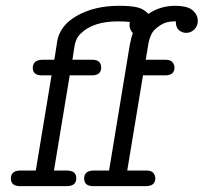

<svg xmlns="http://www.w3.org/2000/svg" viewBox="-20 -635 695 655"><path d="M46.9 -53.2H102.1L155.8 -377.9Q155.8 -377.9 123 -377.9Q92.3 -377.9 91.8 -402.8Q91.8 -430.7 125 -431.2H165Q166 -432.1 174.8 -492.2Q183.6 -548.3 243.4 -581.8Q303.2 -615.2 386.2 -615.2Q428.2 -615.2 449.7 -609.6Q471.2 -604 485.8 -587.9H486.8Q525.9 -614.7 576.2 -615.2Q620.1 -615.2 637.5 -599.6Q654.8 -584 654.8 -564Q654.8 -545.9 642.8 -534.4Q630.9 -522.9 615.2 -522.9Q601.1 -522.9 590.1 -532.5Q579.1 -542 580.1 -562H573.2Q546.4 -562 526.9 -548.8Q514.6 -541 506.8 -533Q499 -524.9 493.9 -512Q488.8 -499 487.3 -491.5Q485.8 -483.9 482.4 -462.4Q479 -440.9 477.1 -431.2H543.9Q562 -431.2 568.6 -422.6Q575.2 -414.1 575.2 -404.8Q575.2 -377.9 543 -377.9H467.8L414.1 -53.2H480Q496.1 -53.2 502.9 -45.2Q509.8 -37.1 509.8 -26.9Q509.8 0 477.1 0H297.9Q267.1 0 267.1 -25.9Q267.1 -51.8 296.9 -53.2H352.1L422.9 -482.9L428.2 -505.9L433.1 -522Q421.9 -535.2 421.9 -547.9Q421.9 -555.7 422.9 -560.1Q406.7 -562 381.8 -562Q297.9 -562 255.9 -521Q249 -514.2 245.6 -509Q242.2 -503.9 239 -495.4Q235.8 -486.8 234.9 -481.4Q233.9 -476.1 231.4 -459.5Q229 -442.9 227.1 -431.2H294.9Q324.7 -431.2 325.2 -404.8Q325.2 -377.9 293 -377.9H217.8L164.1 -53.2H208Q240.2 -53.2 240.2 -26.9Q240.2 0 208 0H48.8Q17.1 0 17.1 -25.9Q17.1 -51.8 46.9 -53.2Z"/></svg>

Font: CMU Typewriter Text
Style: LightOblique
Weight: 200
Italic angle: -9.46001°
Version: Version 0.7.0